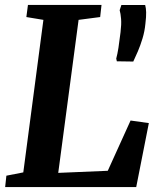

<svg xmlns="http://www.w3.org/2000/svg" viewBox="-20 -763 648 783"><path d="M1 0 6 -46.5 75 -60 157 -682 87.5 -693.5 94 -743H394L388.5 -693.5L300.5 -682L217.5 -58L419.5 -66.5L512.5 -271.5L587 -261L535.5 0ZM523.5 -512 456.5 -513 454 -524Q459 -542.5 463 -567.8Q467 -593 471.5 -631Q475.5 -663.5 473.8 -685.8Q472 -708 468 -721.5L475 -742.5H572Q575.5 -730.5 576 -713Q576.5 -695.5 573 -666.5Q570 -635 561.2 -606.2Q552.5 -577.5 542.2 -553.5Q532 -529.5 523.5 -512Z"/></svg>

Font: Merriweather
Style: Bold Italic
Weight: 700
Italic angle: -7.8°
Version: Version 2.101